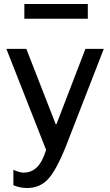

<svg xmlns="http://www.w3.org/2000/svg" viewBox="-20 -756 552 962"><path d="M102 -736H420V-662H102ZM112 -511 259 -134H263L408 -511H500L309 -20Q259 103 218 144.5Q177 186 117 186Q80 186 47 172V95Q80 109 97 109Q138 109 165.5 81.5Q193 54 211 -5L12 -511Z"/></svg>

Font: Chivo
Style: Regular
Weight: 400
Designer: Hector Gatti
Foundry: Omnibus-Type
Version: Version 1.007;PS 001.007;hotconv 1.0.88;makeotf.lib2.5.64775